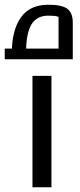

<svg xmlns="http://www.w3.org/2000/svg" viewBox="-37 -790 337 810"><path d="M100 0V-470H180V0ZM13 -569Q13 -661 50.5 -715.5Q88 -770 167 -770Q224 -770 247 -753Q270 -736 270 -695V-569H210V-719Q202 -722 191.5 -723Q181 -724 167 -724Q118 -724 95.5 -686.5Q73 -649 73 -569ZM-17 -540V-585H270V-540Z"/></svg>

Font: Changa ExtraLight
Style: Regular
Weight: 400
Version: Version 3.002; ttfautohint (v1.8.2)